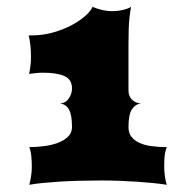

<svg xmlns="http://www.w3.org/2000/svg" viewBox="-20 -813 540 548"><path d="M63.5 -285.6Q66.4 -295.4 68.6 -309.3Q70.8 -323.2 70.8 -337.4Q70.8 -353 69.3 -367.7Q67.9 -382.3 63.5 -393.1Q83 -393.1 104.7 -395.8Q126.5 -398.4 144.3 -405Q162.1 -411.6 173.8 -422.6Q185.5 -433.6 185.5 -450.2Q185.5 -485.4 176.8 -500.5Q168 -515.6 151.4 -517.6Q168 -519 176.8 -532.5Q185.5 -545.9 185.5 -560.5Q185.5 -586.4 163.8 -595.9Q142.1 -605.5 102.1 -605.5Q92.3 -605.5 80.6 -604.2Q68.8 -603 63 -602.1Q65.4 -611.8 66.9 -624.8Q68.4 -637.7 68.4 -650.4Q68.4 -667.5 66.7 -683.6Q64.9 -699.7 62 -711.9H68.8Q101.6 -711.9 131.1 -720.2Q160.6 -728.5 184.1 -741Q207.5 -753.4 223.4 -767.6Q239.3 -781.7 244.1 -793.5Q254.9 -788.6 270 -784.9Q285.2 -781.2 299.3 -781.2Q316.4 -781.2 331.1 -784.7Q345.7 -788.1 354 -793.5Q353 -787.6 351.8 -780.3Q350.6 -772.9 349.4 -761.2Q348.1 -749.5 347.4 -731.4Q346.7 -713.4 346.7 -686.5V-554.7Q346.7 -539.1 356.2 -529.1Q365.7 -519 382.3 -517.6Q365.7 -515.6 356.2 -500.5Q346.7 -485.4 346.7 -450.2Q346.7 -433.6 355.2 -422.6Q363.8 -411.6 378.4 -405Q393.1 -398.4 413.1 -395.8Q433.1 -393.1 456.1 -393.1Q450.7 -378.9 449.7 -366Q448.7 -353 448.7 -337.4Q448.7 -323.2 450.7 -309.3Q452.6 -295.4 456.1 -285.6Q440.4 -288.1 419.4 -290.3Q398.4 -292.5 373.8 -294.2Q349.1 -295.9 322 -296.9Q294.9 -297.9 268.1 -297.9Q237.3 -297.9 207.8 -297.1Q178.2 -296.4 151.6 -294.7Q125 -293 102.5 -290.8Q80.1 -288.6 63.5 -285.6Z"/></svg>

Font: Arbutus
Style: Regular
Weight: 400
Designer: Karolina Lach
Foundry: Sorkin Type Co.
Version: Version 1.003